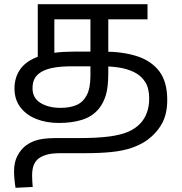

<svg xmlns="http://www.w3.org/2000/svg" viewBox="-20 -574 865 915"><path d="M261 12Q201 12 153 -7Q105 -26 77 -63Q49 -100 49 -152Q49 -206 77.5 -245.5Q106 -285 168 -306.5Q230 -328 332 -328H477Q564 -328 632 -306.5Q700 -285 738.5 -235Q777 -185 777 -98Q777 -31 752 14.5Q727 60 681 94Q648 117 606.5 131Q565 145 511 150.5Q457 156 385 156H272Q230 156 207 162Q184 168 167 179Q151 190 142 210Q133 230 133 263Q133 278 134 291.5Q135 305 136 317L54 321Q51 303 49 281.5Q47 260 47 243Q47 199 63 168.5Q79 138 104 119Q122 106 141.5 98.5Q161 91 186.5 87.5Q212 84 245 84H354Q443 84 500 76.5Q557 69 592 53.5Q627 38 650 13Q670 -9 680.5 -38.5Q691 -68 691 -105Q691 -154 671.5 -184Q652 -214 619.5 -230Q587 -246 547.5 -252Q508 -258 467 -258H325Q274 -258 238.5 -252Q203 -246 178 -232Q156 -219 145.5 -200.5Q135 -182 135 -153Q135 -107 173 -83.5Q211 -60 269 -60Q313 -60 344.5 -73.5Q376 -87 393.5 -120.5Q411 -154 411 -213V-482H239V-302L160 -286V-554H683V-482H496V-226Q496 -159 484.5 -121Q473 -83 452 -57Q421 -19 372.5 -3.5Q324 12 261 12Z"/></svg>

Font: ltamil05
Style: Book
Weight: 400
Designer: Jelle Bosma - Monotype Design Team
Foundry: Monotype Imaging Inc.
Version: Version 2.003